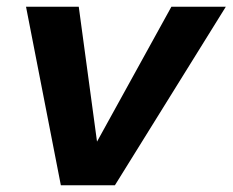

<svg xmlns="http://www.w3.org/2000/svg" viewBox="-20 -548 688 568"><path d="M648 -528 320 0H160L57 -528H213L267 -129L487 -528Z"/></svg>

Font: Nacelle Bold
Style: Italic
Weight: 700
Italic angle: -12°
Designer: Sora Sagano
Foundry: Sora Sagano
Version: Version 1.000;FEAKit 1.0